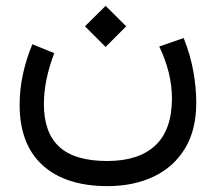

<svg xmlns="http://www.w3.org/2000/svg" viewBox="-20 -424 747 664"><path d="M273.9 -333 345.2 -403.8 416.5 -333 345.2 -261.7ZM530.8 -263.2 615.2 -292.5Q638.2 -234.9 648.4 -178.5Q658.7 -122.1 658.7 -68.4Q658.7 25.9 619.4 90.1Q580.1 154.3 510.7 187Q441.4 219.7 352.1 219.7Q207 219.7 127.4 147.5Q47.9 75.2 47.9 -61.5Q47.9 -164.1 91.8 -271L167.5 -240.2Q131.8 -146 131.8 -64Q131.8 35.2 185.3 84Q238.8 132.8 350.6 132.8Q459.5 132.8 516.8 79.3Q574.2 25.9 574.7 -83Q574.7 -171.4 530.8 -263.2Z"/></svg>

Font: Vazir WOL-UI
Style: Regular-WOL-UI
Weight: 400
Designer: Saber Rastikerdar
Foundry: Saber Rastikerdar
Version: Version 30.1.0